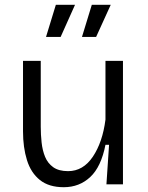

<svg xmlns="http://www.w3.org/2000/svg" viewBox="-20 -769 617 801"><path d="M246 12Q184 12 146.5 -18Q109 -48 92.5 -101Q76 -154 76 -221V-515H150V-240Q150 -208 153.5 -175Q157 -142 168 -115Q179 -88 202 -71.5Q225 -55 264 -55Q327 -55 367.5 -115.5Q408 -176 420 -270V-515H493V0H424L435 -165H420Q402 -73 356.5 -30.5Q311 12 246 12ZM233 -615H172L213 -749H293ZM381 -615H322L363 -749H442Z"/></svg>

Font: Bricolage Grotesque 10pt Light
Style: Regular
Weight: 300
Designer: Mathieu Triay
Foundry: Atelier Triay
Version: Version 1.000; ttfautohint (v1.8.4.7-5d5b);gftools[0.9.32]